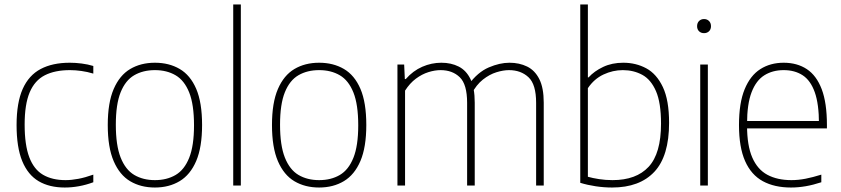

<svg xmlns="http://www.w3.org/2000/svg" viewBox="-20 -828 3756 857"><path d="M269 9Q200.5 9 152.5 -19.2Q104.5 -47.5 79.2 -109Q54 -170.5 54 -270Q54 -369.5 81.2 -430.8Q108.5 -492 161.5 -520Q214.5 -548 291.5 -548Q317 -548 344.5 -544.5Q372 -541 396.5 -533.5V-499.5Q370 -507.5 343.5 -511.2Q317 -515 292.5 -515Q225 -515 180 -492Q135 -469 112.5 -415.8Q90 -362.5 90 -272Q90 -180.5 110.8 -126Q131.5 -71.5 172.2 -47.8Q213 -24 272.5 -24Q299 -24 329.5 -29.8Q360 -35.5 396.5 -48.5V-14.5Q364 -2.5 332.2 3.2Q300.5 9 269 9Z M671.5 9Q608.5 9 561.2 -19Q514 -47 487.5 -108.5Q461 -170 461 -270Q461 -369.5 487.5 -430.8Q514 -492 561.2 -520Q608.5 -548 671.5 -548Q734.5 -548 782 -520.2Q829.5 -492.5 855.8 -431.5Q882 -370.5 882 -270Q882 -171 855.8 -109.5Q829.5 -48 782 -19.5Q734.5 9 671.5 9ZM671.5 -24Q724.5 -24 763.8 -47Q803 -70 824.5 -123.8Q846 -177.5 846 -268.5Q846 -361.5 824.5 -415.2Q803 -469 763.8 -492Q724.5 -515 671.5 -515Q618.5 -515 579.2 -492.2Q540 -469.5 518.5 -416.2Q497 -363 497 -271.5Q497 -179 518.5 -124.8Q540 -70.5 579.2 -47.2Q618.5 -24 671.5 -24Z M1021 0V-808H1055V0Z M1404.5 9Q1341.5 9 1294.2 -19Q1247 -47 1220.5 -108.5Q1194 -170 1194 -270Q1194 -369.5 1220.5 -430.8Q1247 -492 1294.2 -520Q1341.5 -548 1404.5 -548Q1467.5 -548 1515 -520.2Q1562.5 -492.5 1588.8 -431.5Q1615 -370.5 1615 -270Q1615 -171 1588.8 -109.5Q1562.5 -48 1515 -19.5Q1467.5 9 1404.5 9ZM1404.5 -24Q1457.5 -24 1496.8 -47Q1536 -70 1557.5 -123.8Q1579 -177.5 1579 -268.5Q1579 -361.5 1557.5 -415.2Q1536 -469 1496.8 -492Q1457.5 -515 1404.5 -515Q1351.5 -515 1312.2 -492.2Q1273 -469.5 1251.5 -416.2Q1230 -363 1230 -271.5Q1230 -179 1251.5 -124.8Q1273 -70.5 1312.2 -47.2Q1351.5 -24 1404.5 -24Z M1754 0V-540H1784L1787 -475H1791Q1823.5 -512 1864.8 -530Q1906 -548 1950 -548Q1993.5 -548 2027.2 -531Q2061 -514 2080 -475Q2099 -436 2099 -369.5V0H2065V-369Q2065 -451.5 2032.2 -483.2Q1999.5 -515 1946.5 -515Q1921 -515 1892.2 -506Q1863.5 -497 1836.5 -477Q1809.5 -457 1788 -423.5V0ZM2373 0V-369Q2373 -451.5 2339 -483.2Q2305 -515 2252 -515Q2226.5 -515 2195.8 -505.5Q2165 -496 2135.5 -472.8Q2106 -449.5 2084.5 -408.5L2071.5 -450.5Q2112.5 -506 2161.5 -527Q2210.5 -548 2254 -548Q2298 -548 2332.8 -531Q2367.5 -514 2387.2 -475Q2407 -436 2407 -369.5V0Z M2712 9Q2676 9 2639.2 3.5Q2602.5 -2 2570 -12V-808H2604V-482.5H2607Q2632.5 -510.5 2672 -529.2Q2711.5 -548 2762 -548Q2818.5 -548 2864.8 -523Q2911 -498 2938.8 -439.2Q2966.5 -380.5 2966.5 -280Q2966.5 -131.5 2900.8 -61.2Q2835 9 2712 9ZM2714 -24Q2820 -24 2875.2 -83.5Q2930.5 -143 2930.5 -276Q2930.5 -369.5 2908 -421.2Q2885.5 -473 2846.8 -494Q2808 -515 2760 -515Q2715.5 -515 2673.8 -495.5Q2632 -476 2604 -434.5V-39Q2625 -33 2654 -28.5Q2683 -24 2714 -24Z M3105.5 0V-540H3139.5V0ZM3122.5 -680Q3109 -680 3100.2 -688.5Q3091.5 -697 3091.5 -711Q3091.5 -725.5 3100.2 -734.2Q3109 -743 3122.5 -743Q3136 -743 3144.8 -734.2Q3153.5 -725.5 3153.5 -711Q3153.5 -697 3144.8 -688.5Q3136 -680 3122.5 -680Z M3510.5 9Q3437 9 3385 -19.2Q3333 -47.5 3305.8 -109Q3278.5 -170.5 3278.5 -270Q3278.5 -368.5 3303.8 -429.8Q3329 -491 3373.8 -519.5Q3418.5 -548 3478 -548Q3538 -548 3581.2 -519.5Q3624.5 -491 3647.8 -429.8Q3671 -368.5 3671 -270V-255H3295V-288H3649L3635.5 -275Q3635.5 -363.5 3616.8 -416.2Q3598 -469 3562.8 -492Q3527.5 -515 3478 -515Q3428.5 -515 3391.8 -492Q3355 -469 3334.8 -416.5Q3314.5 -364 3314.5 -275V-267.5Q3314.5 -178.5 3337.8 -125Q3361 -71.5 3405.2 -47.8Q3449.5 -24 3512.5 -24Q3543 -24 3575.2 -30.2Q3607.5 -36.5 3646 -48.5V-14.5Q3609.5 -2.5 3576.5 3.2Q3543.5 9 3510.5 9Z"/></svg>

Font: Encode Sans Condensed Thin Thin
Style: Regular
Weight: 250
Version: Version 3.002